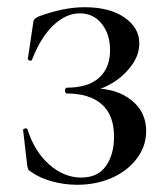

<svg xmlns="http://www.w3.org/2000/svg" viewBox="-20 -500 459 532"><path d="M296 -121Q296 -181 262 -211Q228 -241 164 -241Q163 -241 161.5 -243.5Q160 -246 160 -249Q160 -252 161.5 -254.5Q163 -257 164 -257Q224 -257 254.5 -284.5Q285 -312 285 -361Q285 -405 262 -434Q239 -463 201 -463Q163 -463 128 -430Q93 -397 69 -335Q69 -332 64 -332Q62 -332 59.5 -333.5Q57 -335 57 -336L71 -430Q72 -442 75 -446Q78 -450 86 -454Q156 -480 214 -480Q284 -480 325 -451.5Q366 -423 366 -380Q366 -347 343.5 -317Q321 -287 288 -268Q255 -249 226 -247L240 -255Q303 -255 344 -222.5Q385 -190 385 -137Q385 -95 359 -60.5Q333 -26 289.5 -7Q246 12 194 12Q158 12 124 2.5Q90 -7 69 -22Q60 -27 58 -31Q56 -35 55 -45L44 -140Q44 -143 49.5 -144Q55 -145 56 -142Q75 -81 116 -44.5Q157 -8 205 -8Q251 -8 273.5 -40Q296 -72 296 -121Z"/></svg>

Font: Cormorant SC Medium
Style: Regular
Weight: 500
Designer: Christian Thalmann (Catharsis Fonts)
Foundry: Catharsis Fonts
Version: Version 4.000